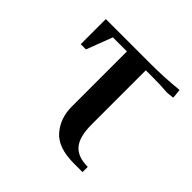

<svg xmlns="http://www.w3.org/2000/svg" viewBox="-123 -561 676 676"><g transform="rotate(45 215.0 -223.0)"><path d="M48 -314V-439H275Q338 -439 408 -446L411 -418V-411L383 -408Q353 -411 306 -411H275V-141Q275 -80 298 -53Q321 -26 371 -26V0H328Q249 0 215 -39.5Q181 -79 181 -136V-411H111L74 -314Z"/></g></svg>

Font: Dihjauti
Style: Bold
Weight: 700
Designer: T. Christopher White
Version: Version 3.0.0